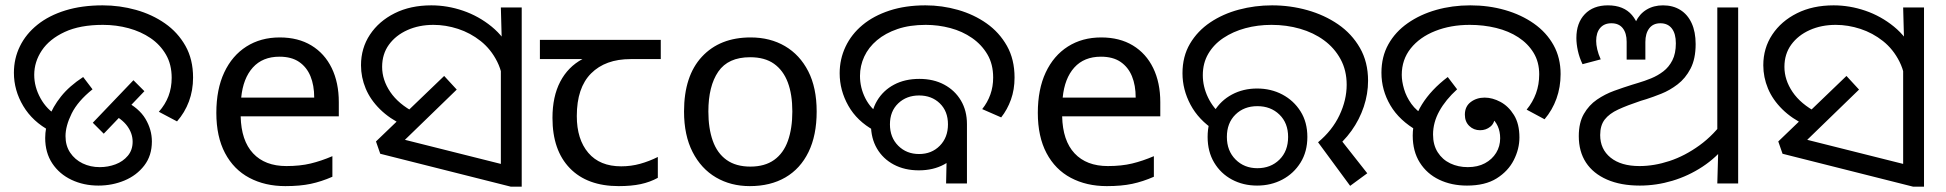

<svg xmlns="http://www.w3.org/2000/svg" viewBox="-20 -686 7277 718"><path d="M168 -196Q102 -231 67 -289.5Q32 -348 32 -414Q32 -467 54.5 -513Q77 -559 120 -593.5Q163 -628 224.5 -647Q286 -666 364 -666Q428 -666 488.5 -649Q549 -632 597 -598.5Q645 -565 673.5 -514.5Q702 -464 702 -396Q702 -348 686.5 -306.5Q671 -265 642 -232L574 -268Q598 -295 610 -326.5Q622 -358 622 -395Q622 -445 600.5 -482Q579 -519 543 -543.5Q507 -568 461 -580.5Q415 -593 365 -593Q279 -593 222 -566.5Q165 -540 136.5 -497.5Q108 -455 108 -406Q108 -361 131.5 -318.5Q155 -276 195 -253L168 -196ZM149 -170Q149 -207 163 -246.5Q177 -286 208 -325Q239 -364 291 -398L326 -352Q271 -308 248 -261.5Q225 -215 225 -177Q225 -141 242.5 -115Q260 -89 289 -75Q318 -61 353 -61Q384 -61 412 -71.5Q440 -82 458 -103.5Q476 -125 476 -156Q476 -187 456 -214.5Q436 -242 393 -263L444 -310Q500 -282 524 -241.5Q548 -201 548 -157Q548 -104 519.5 -67Q491 -30 445.5 -11Q400 8 348 8Q293 8 247.5 -13.5Q202 -35 175.5 -75Q149 -115 149 -170ZM327 -227 479 -386 520 -345 368 -186Z M1026 -546Q1095 -546 1144.5 -516Q1194 -486 1220.5 -431.5Q1247 -377 1247 -304V-251H880Q882 -160 926.5 -112.5Q971 -65 1051 -65Q1102 -65 1141.5 -74.5Q1181 -84 1223 -102V-25Q1182 -7 1142 1.5Q1102 10 1047 10Q971 10 912.5 -21Q854 -52 821.5 -113.5Q789 -175 789 -264Q789 -352 818.5 -415Q848 -478 901.5 -512Q955 -546 1026 -546ZM1025 -474Q962 -474 925.5 -433.5Q889 -393 882 -321H1155Q1155 -367 1141 -401Q1127 -435 1098.5 -454.5Q1070 -474 1025 -474Z M1490 -217Q1437 -242 1401 -277.5Q1365 -313 1347.5 -355Q1330 -397 1330 -442Q1330 -506 1363.5 -556.5Q1397 -607 1456 -636.5Q1515 -666 1593 -666Q1653 -666 1711.5 -646Q1770 -626 1818.5 -586.5Q1867 -547 1895.5 -487Q1924 -427 1924 -347L1863 -344Q1863 -408 1839.5 -455Q1816 -502 1777.5 -532.5Q1739 -563 1693 -578Q1647 -593 1601 -593Q1547 -593 1503.5 -573.5Q1460 -554 1434.5 -519Q1409 -484 1409 -436Q1409 -387 1439.5 -342Q1470 -297 1531 -265L1490 -217ZM1853 -482 1857 -510 1853 -658H1931V12H1890L1402 -111L1386 -157L1641 -402L1688 -351L1458 -128L1451 -174L1913 -58L1853 -6Z M2294 10Q2176 10 2111 -57Q2046 -124 2046 -245Q2046 -325 2075 -380.5Q2104 -436 2158 -465H1999V-537H2451V-465H2338Q2244 -465 2190.5 -411.5Q2137 -358 2137 -252Q2137 -165 2180 -114.5Q2223 -64 2303 -64Q2340 -64 2374 -73.5Q2408 -83 2440 -99V-21Q2411 -5 2376 2.5Q2341 10 2294 10Z M3034 -269Q3034 -180 3003.5 -117.5Q2973 -55 2917 -22.5Q2861 10 2784 10Q2713 10 2657.5 -22.5Q2602 -55 2570 -117.5Q2538 -180 2538 -269Q2538 -402 2605 -474Q2672 -546 2787 -546Q2860 -546 2915.5 -513.5Q2971 -481 3002.5 -419.5Q3034 -358 3034 -269ZM2629 -269Q2629 -206 2645.5 -159.5Q2662 -113 2697 -88Q2732 -63 2786 -63Q2840 -63 2875 -88Q2910 -113 2926.5 -159.5Q2943 -206 2943 -269Q2943 -333 2926 -378Q2909 -423 2874.5 -447.5Q2840 -472 2785 -472Q2703 -472 2666 -418Q2629 -364 2629 -269Z M3416 -49Q3363 -49 3322.5 -70.5Q3282 -92 3259.5 -130.5Q3237 -169 3237 -220Q3237 -271 3260 -309.5Q3283 -348 3323.5 -369.5Q3364 -391 3418 -391Q3471 -391 3511 -369.5Q3551 -348 3573.5 -310Q3596 -272 3596 -222Q3596 -171 3573.5 -132Q3551 -93 3510.5 -71Q3470 -49 3416 -49ZM3417 -110Q3464 -110 3494.5 -141Q3525 -172 3525 -221Q3525 -270 3494.5 -299.5Q3464 -329 3417 -329Q3370 -329 3339 -299.5Q3308 -270 3308 -221Q3308 -172 3339 -141Q3370 -110 3417 -110ZM3249 -198Q3185 -233 3152.5 -290.5Q3120 -348 3120 -412Q3120 -465 3142 -511.5Q3164 -558 3205.5 -592.5Q3247 -627 3306.5 -646.5Q3366 -666 3441 -666Q3503 -666 3562.5 -649Q3622 -632 3669.5 -598.5Q3717 -565 3745.5 -514.5Q3774 -464 3774 -396Q3774 -351 3760.5 -313.5Q3747 -276 3724 -247L3653 -278Q3673 -303 3683.5 -332.5Q3694 -362 3694 -396Q3694 -446 3672.5 -482.5Q3651 -519 3615 -544Q3579 -569 3534 -581Q3489 -593 3442 -593Q3382 -593 3336.5 -577.5Q3291 -562 3259.5 -535.5Q3228 -509 3212 -474.5Q3196 -440 3196 -402Q3196 -358 3216 -318.5Q3236 -279 3273 -256L3249 -198ZM3522 -187 3596 -222V0H3518Z M4098 -546Q4167 -546 4216.5 -516Q4266 -486 4292.5 -431.5Q4319 -377 4319 -304V-251H3952Q3954 -160 3998.5 -112.5Q4043 -65 4123 -65Q4174 -65 4213.5 -74.5Q4253 -84 4295 -102V-25Q4254 -7 4214 1.5Q4174 10 4119 10Q4043 10 3984.5 -21Q3926 -52 3893.5 -113.5Q3861 -175 3861 -264Q3861 -352 3890.5 -415Q3920 -478 3973.5 -512Q4027 -546 4098 -546ZM4097 -474Q4034 -474 3997.5 -433.5Q3961 -393 3954 -321H4227Q4227 -367 4213 -401Q4199 -435 4170.5 -454.5Q4142 -474 4097 -474Z M4909 -154Q4962 -198 4989 -255Q5016 -312 5016 -369Q5016 -423 4993 -465Q4970 -507 4931 -535.5Q4892 -564 4841.5 -578.5Q4791 -593 4735 -593Q4683 -593 4637 -580.5Q4591 -568 4555 -544Q4519 -520 4498.5 -485Q4478 -450 4478 -405Q4478 -362 4497.5 -321.5Q4517 -281 4551 -254L4523 -198Q4462 -238 4432 -294.5Q4402 -351 4402 -412Q4402 -475 4430 -522.5Q4458 -570 4505.5 -602Q4553 -634 4613 -650Q4673 -666 4737 -666Q4805 -666 4869 -648Q4933 -630 4984 -595Q5035 -560 5065.5 -507Q5096 -454 5096 -384Q5096 -335 5080 -287Q5064 -239 5034 -197Q5004 -155 4962 -123L4978 -184L5093 -38L5029 9ZM4681 8Q4629 8 4587 -14.5Q4545 -37 4520.5 -78Q4496 -119 4496 -174Q4496 -229 4520.5 -269.5Q4545 -310 4587 -332.5Q4629 -355 4681 -355Q4733 -355 4775.5 -332.5Q4818 -310 4843.5 -269.5Q4869 -229 4869 -174Q4869 -119 4843.5 -78Q4818 -37 4775.5 -14.5Q4733 8 4681 8ZM4682 -57Q4732 -57 4764.5 -89Q4797 -121 4797 -174Q4797 -226 4764.5 -257.5Q4732 -289 4682 -289Q4632 -289 4600 -257.5Q4568 -226 4568 -174Q4568 -122 4600.5 -89.5Q4633 -57 4682 -57Z M5146 -414Q5146 -474 5172 -520.5Q5198 -567 5244.5 -599.5Q5291 -632 5351 -649Q5411 -666 5478 -666Q5547 -666 5608 -648.5Q5669 -631 5716 -598Q5763 -565 5789.5 -517.5Q5816 -470 5816 -409Q5816 -360 5800.5 -317Q5785 -274 5756 -240L5689 -276Q5712 -304 5724 -337Q5736 -370 5736 -408Q5736 -454 5715 -488.5Q5694 -523 5658 -546.5Q5622 -570 5575 -581.5Q5528 -593 5476 -593Q5405 -593 5347 -570Q5289 -547 5255.5 -505Q5222 -463 5222 -406Q5222 -382 5230.5 -353Q5239 -324 5258 -297.5Q5277 -271 5309 -253L5282 -196Q5213 -235 5179.5 -292Q5146 -349 5146 -414ZM5263 -179Q5263 -240 5297.5 -295.5Q5332 -351 5394 -398L5429 -352Q5386 -313 5362.5 -270.5Q5339 -228 5339 -183Q5339 -144 5356.5 -116.5Q5374 -89 5403.5 -75Q5433 -61 5469 -61Q5506 -61 5533 -75.5Q5560 -90 5575 -114.5Q5590 -139 5590 -169Q5590 -194 5581 -214Q5572 -234 5556 -246Q5540 -258 5518 -258L5517 -303Q5533 -303 5545 -296Q5557 -289 5563.5 -277.5Q5570 -266 5570 -251Q5570 -226 5553.5 -212.5Q5537 -199 5515 -199Q5491 -199 5474.5 -215Q5458 -231 5458 -257Q5458 -288 5480 -304.5Q5502 -321 5532 -321Q5561 -321 5591 -305Q5621 -289 5641.5 -256Q5662 -223 5662 -172Q5662 -129 5641 -87.5Q5620 -46 5577 -19Q5534 8 5466 8Q5408 8 5362 -14Q5316 -36 5289.5 -78Q5263 -120 5263 -179Z M6112 8Q6041 8 5989.5 -14.5Q5938 -37 5911 -78Q5884 -119 5884 -177Q5884 -227 5903 -260Q5922 -293 5952 -313.5Q5982 -334 6016.5 -346.5Q6051 -359 6083 -369L6106 -376Q6130 -383 6154.5 -393Q6179 -403 6200 -419Q6221 -435 6234 -460.5Q6247 -486 6247 -524Q6247 -560 6232 -579.5Q6217 -599 6189 -599Q6162 -599 6147.5 -580Q6133 -561 6133 -529V-463H6063V-530Q6063 -562 6048.5 -580.5Q6034 -599 6006 -599Q5979 -599 5964 -581.5Q5949 -564 5949 -533Q5949 -519 5953 -501.5Q5957 -484 5966 -464L5898 -446Q5886 -471 5880.5 -496.5Q5875 -522 5875 -544Q5875 -600 5906.5 -633Q5938 -666 5993 -666Q6052 -666 6083 -629.5Q6114 -593 6114 -534H6083Q6083 -575 6097 -604.5Q6111 -634 6137.5 -650Q6164 -666 6199 -666Q6236 -666 6263.5 -649Q6291 -632 6306 -599.5Q6321 -567 6321 -521Q6321 -466 6302 -429.5Q6283 -393 6253.5 -370.5Q6224 -348 6192.5 -335.5Q6161 -323 6136 -315L6116 -309Q6065 -292 6031.5 -276.5Q5998 -261 5981 -239Q5964 -217 5964 -181Q5964 -128 6003 -96.5Q6042 -65 6111 -65Q6166 -65 6223.5 -84Q6281 -103 6335.5 -142.5Q6390 -182 6432 -242L6437 -146Q6399 -97 6346.5 -62.5Q6294 -28 6234 -10Q6174 8 6112 8ZM6406 -143 6402 -175V-658H6480V0H6402Z M6734 -217Q6681 -242 6645 -277.5Q6609 -313 6591.5 -355Q6574 -397 6574 -442Q6574 -506 6607.5 -556.5Q6641 -607 6700 -636.5Q6759 -666 6837 -666Q6897 -666 6955.5 -646Q7014 -626 7062.5 -586.5Q7111 -547 7139.5 -487Q7168 -427 7168 -347L7107 -344Q7107 -408 7083.5 -455Q7060 -502 7021.5 -532.5Q6983 -563 6937 -578Q6891 -593 6845 -593Q6791 -593 6747.5 -573.5Q6704 -554 6678.5 -519Q6653 -484 6653 -436Q6653 -387 6683.5 -342Q6714 -297 6775 -265L6734 -217ZM7097 -482 7101 -510 7097 -658H7175V12H7134L6646 -111L6630 -157L6885 -402L6932 -351L6702 -128L6695 -174L7157 -58L7097 -6Z"/></svg>

Font: loriya05
Style: Book
Weight: 400
Designer: Jelle Bosma - Monotype Design Team
Foundry: Monotype Imaging Inc.
Version: Version 2.003